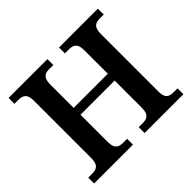

<svg xmlns="http://www.w3.org/2000/svg" viewBox="-162 -924 1133 1133"><g transform="rotate(-45 404.5 -357.0)"><path d="M32 0H356V-49H325C290 -49 262 -57 262 -116V-344H547V-116C547 -57 519 -49 484 -49H453V0H777V-49H746C713 -49 684 -56 684 -111V-598C684 -657 712 -665 746 -665H777V-714H453V-665H484C519 -665 547 -657 547 -598V-401H262V-598C262 -657 290 -665 325 -665H356V-714H32V-665H63C96 -665 126 -657 126 -602V-116C126 -57 97 -49 63 -49H32Z"/></g></svg>

Font: Noto Serif Tamil SemiBold
Style: Regular
Weight: 600
Designer: Indian Type Foundry, Tom Grace, and the Monotype Design Team
Foundry: Monotype Imaging Inc.
Version: Version 2.004